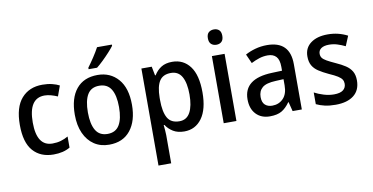

<svg xmlns="http://www.w3.org/2000/svg" viewBox="-89 -1022 2951 1518"><g transform="rotate(-10 1386.0 -263.0)"><path d="M272 10Q167 10 107.5 -57.5Q48 -125 48 -266Q48 -408 110 -478.5Q172 -549 278 -549Q320 -549 355 -540.5Q390 -532 414 -519L384 -436Q359 -447 332 -454.5Q305 -462 280 -462Q152 -462 152 -267Q152 -77 278 -77Q315 -77 345.5 -86Q376 -95 404 -111V-22Q351 10 272 10Z M949 -270Q949 -141 889 -65.5Q829 10 718 10Q649 10 598 -24Q547 -58 518.5 -121Q490 -184 490 -270Q490 -403 550 -476Q610 -549 721 -549Q823 -549 886 -477Q949 -405 949 -270ZM595 -270Q595 -177 625 -126.5Q655 -76 720 -76Q785 -76 815 -126Q845 -176 845 -270Q845 -364 814.5 -413.5Q784 -463 719 -463Q654 -463 624.5 -413.5Q595 -364 595 -270ZM875 -756Q861 -737 835 -708.5Q809 -680 780 -652Q751 -624 728 -606H660V-618Q684 -650 711 -691Q738 -732 756 -766H875Z M1320 -549Q1410 -549 1462.5 -479Q1515 -409 1515 -270Q1515 -134 1462.5 -62Q1410 10 1321 10Q1268 10 1232 -12Q1196 -34 1174 -68H1168Q1170 -48 1172 -25.5Q1174 -3 1174 14V240H1072V-539H1155L1169 -467H1174Q1197 -505 1232 -527Q1267 -549 1320 -549ZM1295 -464Q1231 -464 1203 -420.5Q1175 -377 1174 -287V-268Q1174 -173 1201.5 -124.5Q1229 -76 1297 -76Q1355 -76 1383 -127.5Q1411 -179 1411 -271Q1411 -363 1383 -413.5Q1355 -464 1295 -464Z M1690 -744Q1715 -744 1731 -729.5Q1747 -715 1747 -683Q1747 -651 1731 -636Q1715 -621 1690 -621Q1664 -621 1647.5 -636Q1631 -651 1631 -683Q1631 -715 1647.5 -729.5Q1664 -744 1690 -744ZM1740 -539V0H1638V-539Z M2081 -549Q2265 -549 2265 -364V0H2191L2172 -75H2169Q2138 -31 2102.5 -10.5Q2067 10 2008 10Q1939 10 1897.5 -33.5Q1856 -77 1856 -153Q1856 -318 2082 -326L2164 -329V-360Q2164 -417 2140.5 -442.5Q2117 -468 2073 -468Q2038 -468 2005 -457.5Q1972 -447 1939 -430L1906 -504Q1942 -524 1987 -536.5Q2032 -549 2081 -549ZM2101 -258Q2024 -255 1992.5 -228Q1961 -201 1961 -153Q1961 -110 1983 -90Q2005 -70 2041 -70Q2094 -70 2129 -106Q2164 -142 2164 -211V-261Z M2734 -151Q2734 -72 2681.5 -31Q2629 10 2536 10Q2487 10 2449.5 1.5Q2412 -7 2381 -22V-116Q2412 -99 2454 -86Q2496 -73 2537 -73Q2587 -73 2610.5 -91.5Q2634 -110 2634 -142Q2634 -161 2625 -175.5Q2616 -190 2592.5 -205Q2569 -220 2523 -240Q2478 -261 2446 -282Q2414 -303 2397.5 -332Q2381 -361 2381 -405Q2381 -473 2432 -511Q2483 -549 2568 -549Q2612 -549 2651 -539.5Q2690 -530 2727 -511L2694 -432Q2663 -447 2631.5 -457Q2600 -467 2565 -467Q2524 -467 2502 -451.5Q2480 -436 2480 -409Q2480 -389 2490 -375.5Q2500 -362 2524.5 -348Q2549 -334 2593 -314Q2636 -295 2668 -274Q2700 -253 2717 -224Q2734 -195 2734 -151Z"/></g></svg>

Font: Noto Sans Sinhala UI SemiCondensed Medium
Style: Regular
Weight: 500
Width: 4
Designer: Jelle Bosma - Monotype Design Team
Foundry: Monotype Imaging Inc.
Version: Version 2.006; ttfautohint (v1.8.4.7-5d5b)